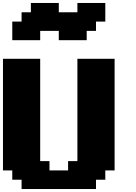

<svg xmlns="http://www.w3.org/2000/svg" viewBox="-20 -1270 915 1290"><path d="M125 0H625V-62.5H687.5V-125H750V-875H500V-187.5H437.5V-125H312.5V-187.5H250V-875H0V-125H62.5V-62.5H125ZM375 -1000H562.5V-1062.5H625V-1125H687.5V-1250H500V-1187.5H375V-1250H187.5V-1187.5H125V-1125H62.5V-1000H250V-1062.5H375Z"/></svg>

Font: Faithful 32x
Style: Bold
Weight: 400
Foundry: Faithful Resource Pack
Version: Version 1.0; January 27, 2023